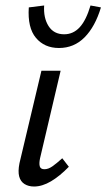

<svg xmlns="http://www.w3.org/2000/svg" viewBox="-20 -674 388 700"><path d="M104 6Q84 6 69.5 -3Q55 -12 50 -30.5Q45 -49 51 -79L131 -416H201L126 -97Q122 -78 125 -67.5Q128 -57 142 -57Q156 -57 171 -67.5Q186 -78 207 -97L231 -66Q198 -32 166 -13Q134 6 104 6ZM195 -499Q142 -499 111 -536Q80 -573 85 -647L141 -654Q138 -609 157 -579Q176 -549 214 -549Q247 -549 270.5 -574.5Q294 -600 310 -654L348 -647Q327 -577 288.5 -538Q250 -499 195 -499Z"/></svg>

Font: Ysabeau Infant Medium
Style: Italic
Weight: 500
Italic angle: -12°
Designer: Christian Thalmann (Catharsis Fonts)
Version: Version 2.001;gftools[0.9.30]; featfreeze: ss01,ss02,lnum